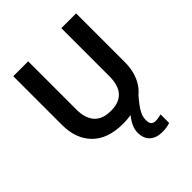

<svg xmlns="http://www.w3.org/2000/svg" viewBox="-253 -867 1249 1249"><g transform="rotate(-45 371.5 -242.5)"><path d="M490 98Q490 126 501 136.5Q512 147 532 147Q547 147 561 144Q575 141 584 139V218Q569 223 552 226Q535 229 512 229Q457 229 425.5 200.5Q394 172 394 117Q394 89 407.5 59.5Q421 30 445 2Q469 -26 500 -49L583 -65Q553 -31 532 -3.5Q511 24 500.5 48Q490 72 490 98ZM660 -266Q660 -185 628 -122.5Q596 -60 531.5 -25Q467 10 368 10Q229 10 155.5 -64Q82 -138 82 -266V-714H219V-271Q219 -189 257.5 -147Q296 -105 372 -105Q426 -105 459.5 -125Q493 -145 508.5 -182Q524 -219 524 -272V-714H660Z"/></g></svg>

Font: Noto Sans Oriya SemiBold
Style: Regular
Weight: 600
Version: Version 2.003